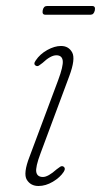

<svg xmlns="http://www.w3.org/2000/svg" viewBox="-20 -612 336 639"><path d="M123 -23Q140 -23 168.5 -48.5Q174.5 -53 180 -56.8Q185.5 -60.5 190.5 -58Q200 -52.5 192 -40Q180 -21.5 156 -7.2Q132 7 108 7Q82 7 69.2 -13.8Q56.5 -34.5 78.5 -91L173.5 -345Q191 -392 188.8 -410Q186.5 -428 167.5 -428Q148.5 -428 121.5 -402.5Q115.5 -398 110.2 -394.2Q105 -390.5 100 -393Q89.5 -398 99 -411Q113 -432 137.2 -445.5Q161.5 -459 183 -459Q208.5 -459 220.2 -437.5Q232 -416 210.5 -358.5L115 -102Q97.5 -55.5 100.8 -39.2Q104 -23 123 -23ZM122.1 -577.5Q125 -592 136.3 -592H286.9Q298.5 -592 295.6 -577.5Q292.3 -563 281.4 -563H130.8Q119.5 -563 122.1 -577.5Z"/></svg>

Font: Fraunces 9pt Soft Thin
Style: Italic
Weight: 100
Italic angle: -16°
Version: Version 1.000;[b76b70a41]